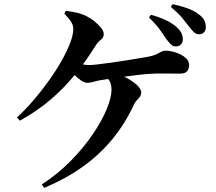

<svg xmlns="http://www.w3.org/2000/svg" viewBox="-20 -849 1040 923"><path d="M936.4 -684.2Q921.8 -684.2 911 -695.3Q900.3 -706.4 885.5 -725.4Q872.1 -743 855.7 -763.2Q839.2 -783.4 801.3 -816L809.9 -828.9Q852.3 -819.8 883.2 -808.3Q914.1 -796.8 934.7 -780.8Q954 -767 961.8 -751.6Q969.5 -736.3 969.5 -718.3Q969.5 -703.2 960.6 -693.7Q951.7 -684.2 936.4 -684.2ZM824.3 -625.7Q811.9 -625.7 801.3 -635.8Q790.7 -646 778.3 -662.8Q764.5 -684.3 746.9 -708.4Q729.3 -732.6 696.1 -765.3L706 -778.1Q744.4 -767.3 774.1 -753.6Q803.7 -740 823.6 -723.3Q842.9 -707.5 850.8 -692.6Q858.7 -677.7 858.7 -660.6Q858.7 -644.7 849.8 -635.2Q840.9 -625.7 824.3 -625.7ZM180.8 37.8Q257.2 -11.7 318.9 -74.4Q380.6 -137.1 424.8 -201.9Q469 -266.6 492.5 -323.3Q516 -380.1 516 -416.8Q516 -439.5 508.7 -455.4Q501.4 -471.3 485.8 -481.3L504.9 -504.2Q546.8 -495.6 581.7 -478Q616.6 -460.5 637.8 -440.7Q658.9 -420.9 658.9 -405.3Q658.9 -387.7 645.1 -375Q631.3 -362.3 623.3 -344.9Q581.1 -254.1 519.9 -179.8Q458.7 -105.4 377.5 -47.4Q296.3 10.7 192.8 54.1ZM61.5 -284.5Q100.9 -320.4 139.8 -365.6Q178.8 -410.9 213.6 -459.6Q248.5 -508.2 275.1 -555Q301.8 -601.8 317.1 -642Q332.3 -682.2 332.3 -709.4Q332.3 -727.1 322.5 -742.9Q312.7 -758.7 289 -783.9L296.3 -796.8Q326.2 -793.5 351.4 -787.4Q376.6 -781.3 397.3 -770.5Q415.4 -761.6 434.1 -746.6Q452.8 -731.5 465.7 -715.6Q478.6 -699.6 478.6 -685.3Q478.6 -668.2 465.1 -658.2Q451.5 -648.2 437.9 -627.1Q393.5 -555.4 340.6 -490.4Q287.8 -425.3 222.7 -369.8Q157.6 -314.2 75.4 -268.9ZM399.1 -450.9Q385.8 -450.9 368.8 -462.8Q351.7 -474.6 336.5 -490.3Q321.4 -505.9 311.4 -517.8L330.5 -555.2Q346 -547.9 367.4 -542.1Q388.8 -536.2 406.7 -536.2Q421 -536.2 448.9 -539.4Q476.8 -542.5 511.8 -547.5Q546.9 -552.5 582.4 -558Q617.9 -563.5 647.1 -568.5Q676.3 -573.5 691.9 -576.2Q715.8 -580.7 730.3 -587.5Q744.8 -594.3 754.5 -599.8Q764.1 -605.4 773.8 -605.4Q797.6 -605.4 824.4 -596.8Q851.2 -588.3 870.2 -572.8Q889.3 -557.4 889.3 -535.2Q889.3 -519.1 880 -507.1Q870.7 -495 843.1 -495Q824.2 -495 800 -495.4Q775.8 -495.7 750 -495.7Q724.2 -495.7 699 -493.7Q676.3 -492.7 644.5 -488.9Q612.7 -485 578.6 -480.5Q544.4 -476 514 -471.6Q483.7 -467.3 463 -463.5Q444 -460.1 428.6 -455.5Q413.1 -450.9 399.1 -450.9Z"/></svg>

Font: Noto Serif SC ExtraLight
Style: Regular
Weight: 200
Designer: Ryoko NISHIZUKA 西塚涼子 (kana & ideographs); Frank Grießhammer (Latin, Greek & Cyrillic); Wenlong ZHANG 张文龙 (bopomofo); San
Foundry: Adobe
Version: Version 2.002-H1;hotconv 1.1.0;makeotfexe 2.6.0